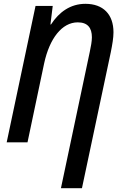

<svg xmlns="http://www.w3.org/2000/svg" viewBox="-20 -745 627 1005"><path d="M299 240H409L560 -472C568 -512 574 -547 574 -576C574 -670 520 -725 427 -725C349 -725 289 -682 247 -617H244L256 -714H166L15 0H124L211 -413C239 -543 304 -628 387 -628C439 -628 461 -599 461 -550C461 -529 456 -502 450 -474Z"/></svg>

Font: Noto Sans Display SemiCondensed Medium
Style: Italic
Weight: 500
Width: 4
Italic angle: -12°
Designer: Monotype Design Team
Foundry: Monotype Imaging Inc.
Version: Version 1.900